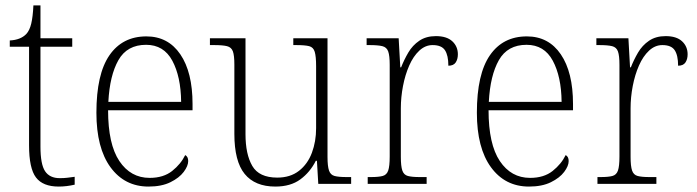

<svg xmlns="http://www.w3.org/2000/svg" viewBox="-20 -677 2566 707"><path d="M196 10Q138 10 112.5 -23.5Q87 -57 87 -142V-505H16V-528Q56 -530 77 -552Q89 -565 95 -590Q101 -615 103 -657H129V-536H246V-505H129V-137Q129 -72 146 -46.5Q163 -21 200 -21Q216 -21 228 -22.5Q240 -24 255 -26V3Q225 10 196 10Z M527 10Q439 10 387 -61Q335 -132 335 -262Q335 -404 383 -473.5Q431 -543 519 -543Q599 -543 644 -477Q689 -411 689 -294V-271H378Q378 -146 419.5 -84Q461 -22 531 -22Q582 -22 614 -47.5Q646 -73 662 -106Q673 -100 673 -84Q673 -66 656.5 -44Q640 -22 607.5 -6Q575 10 527 10ZM647 -302Q646 -395 614.5 -453.5Q583 -512 518 -512Q448 -512 416 -455.5Q384 -399 379 -302Z M994 10Q919 10 881 -36.5Q843 -83 843 -184V-439Q843 -473 837.5 -488Q832 -503 816 -507Q800 -511 768 -511H753V-536H884V-183Q884 -109 909 -66Q934 -23 1001 -23Q1049 -23 1081 -48Q1113 -73 1128.5 -114.5Q1144 -156 1144 -205V-433Q1144 -469 1139 -486Q1134 -503 1118.5 -507Q1103 -511 1070 -511H1060V-536H1186V-99Q1186 -65 1191.5 -49Q1197 -33 1212 -29Q1227 -25 1256 -25H1273V0H1152L1147 -85H1143Q1122 -43 1086 -16.5Q1050 10 994 10Z M1334 0V-25H1346Q1374 -25 1389 -29Q1404 -33 1409.5 -49Q1415 -65 1415 -101V-438Q1415 -472 1409.5 -487.5Q1404 -503 1388 -507Q1372 -511 1340 -511H1330V-536H1448L1454 -429H1457Q1468 -457 1483.5 -483.5Q1499 -510 1524 -527Q1549 -544 1585 -544Q1625 -544 1645.5 -525Q1666 -506 1666 -477Q1666 -459 1658 -447Q1650 -435 1631 -435Q1631 -473 1618.5 -492Q1606 -511 1573 -511Q1546 -511 1524 -490.5Q1502 -470 1487 -436Q1472 -402 1464 -360.5Q1456 -319 1456 -278V-100Q1456 -65 1461.5 -49Q1467 -33 1482 -29Q1497 -25 1525 -25H1551V0Z M1928 10Q1840 10 1788 -61Q1736 -132 1736 -262Q1736 -404 1784 -473.5Q1832 -543 1920 -543Q2000 -543 2045 -477Q2090 -411 2090 -294V-271H1779Q1779 -146 1820.5 -84Q1862 -22 1932 -22Q1983 -22 2015 -47.5Q2047 -73 2063 -106Q2074 -100 2074 -84Q2074 -66 2057.5 -44Q2041 -22 2008.5 -6Q1976 10 1928 10ZM2048 -302Q2047 -395 2015.5 -453.5Q1984 -512 1919 -512Q1849 -512 1817 -455.5Q1785 -399 1780 -302Z M2180 0V-25H2192Q2220 -25 2235 -29Q2250 -33 2255.5 -49Q2261 -65 2261 -101V-438Q2261 -472 2255.5 -487.5Q2250 -503 2234 -507Q2218 -511 2186 -511H2176V-536H2294L2300 -429H2303Q2314 -457 2329.5 -483.5Q2345 -510 2370 -527Q2395 -544 2431 -544Q2471 -544 2491.5 -525Q2512 -506 2512 -477Q2512 -459 2504 -447Q2496 -435 2477 -435Q2477 -473 2464.5 -492Q2452 -511 2419 -511Q2392 -511 2370 -490.5Q2348 -470 2333 -436Q2318 -402 2310 -360.5Q2302 -319 2302 -278V-100Q2302 -65 2307.5 -49Q2313 -33 2328 -29Q2343 -25 2371 -25H2397V0Z"/></svg>

Font: Noto Serif SemiCondensed ExtraLight
Style: Regular
Weight: 200
Width: 4
Designer: Monotype Design Team
Foundry: Monotype Imaging Inc.
Version: Version 2.014